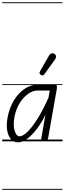

<svg xmlns="http://www.w3.org/2000/svg" viewBox="-25 -1250 573 1698"><path d="M133.5 9Q99.5 9 74.2 -17.2Q49 -43.5 39.2 -92.2Q29.5 -141 41.5 -208Q58 -298.5 99 -364Q140 -429.5 193.8 -465Q247.5 -500.5 302 -500.5H462.5Q475 -500.5 477.5 -489.2Q480 -478 476.5 -458.5L400.5 -28Q399.5 -23 393.8 -11.5Q388 0 364 0Q345 0 341.8 -9Q338.5 -18 340 -25.5L377 -235Q343.5 -166 301.5 -110.8Q259.5 -55.5 216 -23.2Q172.5 9 133.5 9ZM102 -211Q89.5 -136.5 105.5 -90.5Q121.5 -44.5 145.5 -44.5Q179.5 -44.5 223.8 -90Q268 -135.5 315 -213.2Q362 -291 404 -387.5L415 -449.5H307Q266 -449.5 223.8 -420Q181.5 -390.5 148.5 -337Q115.5 -283.5 102 -211ZM133.5 9Q99.5 9 74.2 -17.2Q49 -43.5 39.2 -92.2Q29.5 -141 41.5 -208Q58 -298.5 99 -364Q140 -429.5 193.8 -465Q247.5 -500.5 302 -500.5H462.5Q475 -500.5 477.5 -489.2Q480 -478 476.5 -458.5L400.5 -28Q399.5 -23 393.8 -11.5Q388 0 364 0Q345 0 341.8 -9Q338.5 -18 340 -25.5L377 -235Q343.5 -166 301.5 -110.8Q259.5 -55.5 216 -23.2Q172.5 9 133.5 9ZM102 -211Q89.5 -136.5 105.5 -90.5Q121.5 -44.5 145.5 -44.5Q179.5 -44.5 223.8 -90Q268 -135.5 315 -213.2Q362 -291 404 -387.5L415 -449.5H307Q266 -449.5 223.8 -420Q181.5 -390.5 148.5 -337Q115.5 -283.5 102 -211ZM337.5 -587Q329.5 -592 325.5 -599.5Q321.5 -607 330.5 -622.5L407.5 -756.5Q420 -778 435.2 -778.8Q450.5 -779.5 459.5 -772Q471 -761.5 470.5 -748.8Q470 -736 461.5 -724L369 -596Q360 -583.5 352.2 -583.2Q344.5 -583 337.5 -587ZM-5 420.5H528V428.5H-5ZM-5 -16H528V0H-5ZM-5 -505.5H528V-497.5H-5ZM-5 -1230H528V-1222H-5Z"/></svg>

Font: Edu VIC WA NT Pre Guide
Style: Regular
Weight: 400
Designer: Tina and Corey Anderson, Eben Sorkin, Mirko Velimirovic
Foundry: Google for Education
Version: Version 1.000